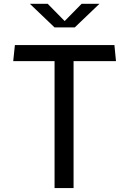

<svg xmlns="http://www.w3.org/2000/svg" viewBox="-20 -960 660 980"><path d="M132.5 -940.5 258.5 -820H361.5L487.5 -940.5H396.5L310 -852.5L223.5 -940.5ZM258.5 0H355.5V-648H572L564 -730H56L47.5 -648H258.5Z"/></svg>

Font: FontWithASyntaxHighlighterNightOwl
Style: Regular
Weight: 400
Designer: Riley Cran & the Lettermatic Team
Foundry: Lettermatic
Version: Version 1.000 (FontWithASyntaxHighlighterNightOwl)